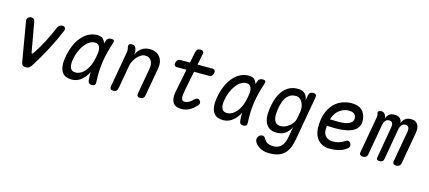

<svg xmlns="http://www.w3.org/2000/svg" viewBox="-65 -1335 4930 2204"><g transform="rotate(15 2400.0 -232.5)"><path d="M164 -38 84 -508Q82 -518 85 -527Q88 -536 95 -543.5Q102 -551 111.5 -555.5Q121 -560 133 -560Q151 -560 162.5 -551Q174 -542 177 -525L240 -171Q242 -160 249 -161Q256 -162 262 -171Q315 -248 363 -340.5Q411 -433 449 -525Q457 -543 472 -551.5Q487 -560 505 -560Q517 -560 524.5 -555.5Q532 -551 536 -543.5Q540 -536 540 -527Q540 -518 536 -508Q484 -383 421.5 -265Q359 -147 290 -38Q276 -15 260 -2.5Q244 10 218 10Q193 10 180.5 -2Q168 -14 164 -38Z M760 10Q724 10 695 -2Q666 -14 647.5 -41.5Q629 -69 623.5 -113.5Q618 -158 629 -224Q641 -293 666 -354.5Q691 -416 728 -461.5Q765 -507 813 -533.5Q861 -560 919 -560Q967 -560 990 -536Q1008 -516 1016 -487Q1020 -501 1025 -516Q1033 -541 1048 -550.5Q1063 -560 1084 -560Q1108 -560 1115.5 -549.5Q1123 -539 1115 -516Q1095 -457 1080 -399.5Q1065 -342 1056 -283.5Q1047 -225 1044.5 -163.5Q1042 -102 1046 -34Q1048 -12 1037.5 -1Q1027 10 1004 10Q981 10 969.5 -1Q958 -12 956 -34Q952 -82 953 -128Q944 -110 933 -94Q903 -48 860 -19Q817 10 760 10ZM785 -80Q816 -80 845.5 -96.5Q875 -113 899.5 -143Q924 -173 942 -215Q960 -257 969 -308Q974 -332 977.5 -360.5Q981 -389 977 -413Q973 -437 958.5 -453.5Q944 -470 911 -470Q880 -470 849.5 -450.5Q819 -431 793 -397Q767 -363 747 -316Q727 -269 718 -215Q707 -151 723 -115.5Q739 -80 785 -80Z M1329 -560Q1352 -560 1364 -549Q1376 -538 1382 -515Q1386 -501 1386.5 -485.5Q1387 -470 1385 -456Q1408 -504 1447 -532Q1486 -560 1541 -560Q1581 -560 1612 -546.5Q1643 -533 1663 -508Q1683 -483 1690.5 -448Q1698 -413 1690 -370L1631 -35Q1627 -12 1614 -1Q1601 10 1578 10Q1555 10 1546 -1Q1537 -12 1541 -35L1596 -344Q1601 -370 1598 -393.5Q1595 -417 1584.5 -435Q1574 -453 1556 -464Q1538 -475 1511 -475Q1484 -475 1458.5 -459Q1433 -443 1413 -419.5Q1393 -396 1379 -368Q1365 -340 1361 -316L1311 -35Q1307 -12 1294 -1Q1281 10 1258 10Q1235 10 1226 -1Q1217 -12 1221 -35L1295 -455Q1298 -470 1297 -485Q1296 -500 1292 -515Q1287 -538 1296.5 -549Q1306 -560 1329 -560Z M2293 -530Q2313 -530 2321.5 -517.5Q2330 -505 2326 -485Q2322 -465 2310 -452.5Q2298 -440 2278 -440H2098L2055 -224Q2048 -186 2044.5 -159Q2041 -132 2044 -114.5Q2047 -97 2056 -88.5Q2065 -80 2081 -80Q2109 -80 2135.5 -95.5Q2162 -111 2183 -134Q2200 -152 2216 -152Q2232 -152 2244 -141Q2257 -130 2257.5 -113Q2258 -96 2243 -79Q2223 -58 2203 -41.5Q2183 -25 2162 -13.5Q2141 -2 2117 4Q2093 10 2066 10Q2029 10 2003.5 -2Q1978 -14 1964.5 -36.5Q1951 -59 1948.5 -90.5Q1946 -122 1953 -161L2008 -440H1897Q1877 -440 1868 -452.5Q1859 -465 1863 -485Q1867 -505 1879.5 -517.5Q1892 -530 1912 -530H2026L2052 -660Q2057 -683 2069.5 -694Q2082 -705 2105 -705Q2128 -705 2137.5 -694Q2147 -683 2142 -660L2116 -530Z M2560 10Q2524 10 2495 -2Q2466 -14 2447.5 -41.5Q2429 -69 2423.5 -113.5Q2418 -158 2429 -224Q2441 -293 2466 -354.5Q2491 -416 2528 -461.5Q2565 -507 2613 -533.5Q2661 -560 2719 -560Q2767 -560 2790 -536Q2808 -516 2816 -487Q2820 -501 2825 -516Q2833 -541 2848 -550.5Q2863 -560 2884 -560Q2908 -560 2915.5 -549.5Q2923 -539 2915 -516Q2895 -457 2880 -399.5Q2865 -342 2856 -283.5Q2847 -225 2844.5 -163.5Q2842 -102 2846 -34Q2848 -12 2837.5 -1Q2827 10 2804 10Q2781 10 2769.5 -1Q2758 -12 2756 -34Q2752 -82 2753 -128Q2744 -110 2733 -94Q2703 -48 2660 -19Q2617 10 2560 10ZM2585 -80Q2616 -80 2645.5 -96.5Q2675 -113 2699.5 -143Q2724 -173 2742 -215Q2760 -257 2769 -308Q2774 -332 2777.5 -360.5Q2781 -389 2777 -413Q2773 -437 2758.5 -453.5Q2744 -470 2711 -470Q2680 -470 2649.5 -450.5Q2619 -431 2593 -397Q2567 -363 2547 -316Q2527 -269 2518 -215Q2507 -151 2523 -115.5Q2539 -80 2585 -80Z M3361 -120Q3346 -90 3328.5 -69.5Q3311 -49 3290 -35.5Q3269 -22 3245 -16Q3221 -10 3195 -10Q3135 -10 3102 -35Q3069 -60 3054.5 -99Q3040 -138 3041 -186.5Q3042 -235 3050 -281Q3058 -328 3074.5 -377Q3091 -426 3120.5 -467Q3150 -508 3194.5 -534Q3239 -560 3302 -560Q3357 -560 3386 -532Q3415 -504 3420 -456L3431 -515Q3435 -538 3448 -549Q3461 -560 3484 -560Q3507 -560 3516 -549Q3525 -538 3521 -515L3430 0Q3419 64 3399.5 109.5Q3380 155 3349.5 184Q3319 213 3275 226.5Q3231 240 3170 240Q3136 240 3108.5 232.5Q3081 225 3059.5 213Q3038 201 3022.5 185.5Q3007 170 2998 154Q2993 145 2991 134.5Q2989 124 2991 115Q2992 105 2997 95.5Q3002 86 3009 79Q3016 72 3026 68Q3036 64 3048 64Q3059 64 3066.5 68.5Q3074 73 3079 82Q3087 95 3096 107.5Q3105 120 3118.5 129.5Q3132 139 3151 144.5Q3170 150 3198 150Q3224 150 3246.5 142.5Q3269 135 3287.5 117.5Q3306 100 3319.5 71.5Q3333 43 3340 0ZM3219 -95Q3246 -95 3273 -106.5Q3300 -118 3322.5 -137Q3345 -156 3360.5 -179Q3376 -202 3380 -226L3396 -316Q3400 -340 3396 -368Q3392 -396 3380 -419.5Q3368 -443 3348.5 -459Q3329 -475 3302 -475Q3259 -475 3230.5 -457Q3202 -439 3184 -411.5Q3166 -384 3156 -351Q3146 -318 3141 -287Q3135 -255 3133 -221Q3131 -187 3138 -159Q3145 -131 3164 -113Q3183 -95 3219 -95Z M4040 -115Q4054 -95 4050 -76.5Q4046 -58 4025 -44Q3981 -12 3933.5 -1Q3886 10 3825 10Q3785 10 3752 -3.5Q3719 -17 3694.5 -42Q3670 -67 3656 -101.5Q3642 -136 3640 -178Q3636 -282 3661.5 -354.5Q3687 -427 3730.5 -473Q3774 -519 3829.5 -539.5Q3885 -560 3941 -560Q4022 -560 4064.5 -520.5Q4107 -481 4113 -412Q4117 -365 4101.5 -333Q4086 -301 4056.5 -281Q4027 -261 3987.5 -250.5Q3948 -240 3904.5 -236Q3861 -232 3816.5 -233Q3772 -234 3732 -236Q3731 -224 3730.5 -211Q3730 -198 3730 -184Q3730 -159 3739 -140Q3748 -121 3762.5 -107.5Q3777 -94 3796.5 -87Q3816 -80 3837 -80Q3860 -80 3878 -82Q3896 -84 3912.5 -88.5Q3929 -93 3944 -100Q3959 -107 3974 -117Q3997 -133 4012.5 -132.5Q4028 -132 4040 -115ZM3746 -317Q3794 -314 3844 -314Q3894 -314 3934 -322.5Q3974 -331 3998 -351.5Q4022 -372 4018 -409Q4017 -424 4010 -435.5Q4003 -447 3992.5 -454.5Q3982 -462 3967 -466Q3952 -470 3934 -470Q3910 -470 3882.5 -462.5Q3855 -455 3829 -437.5Q3803 -420 3781.5 -390.5Q3760 -361 3746 -317Z M4223 0Q4203 0 4190.5 -10Q4178 -20 4182 -42L4261 -485Q4263 -494 4262 -502.5Q4261 -511 4257 -520Q4249 -539 4261 -549.5Q4273 -560 4292 -560Q4312 -560 4325.5 -549.5Q4339 -539 4347 -520Q4351 -511 4352 -502.5Q4353 -494 4351 -485Q4365 -525 4388.5 -542.5Q4412 -560 4453 -560Q4496 -560 4517.5 -537.5Q4539 -515 4538 -485Q4551 -517 4577 -538.5Q4603 -560 4648 -560Q4679 -560 4699 -549Q4719 -538 4729.5 -518.5Q4740 -499 4742 -473.5Q4744 -448 4739 -418L4672 -42Q4668 -20 4653 -10Q4638 0 4618 0Q4598 0 4586 -10Q4574 -20 4578 -42L4643 -409Q4645 -423 4645 -435.5Q4645 -448 4640.5 -458.5Q4636 -469 4626.5 -475Q4617 -481 4601 -481Q4570 -481 4554.5 -459Q4539 -437 4534 -410L4469 -37Q4465 -17 4451.5 -8.5Q4438 0 4420 0Q4402 0 4391.5 -8.5Q4381 -17 4385 -37L4450 -409Q4452 -422 4452 -435Q4452 -448 4447.5 -458Q4443 -468 4434 -474.5Q4425 -481 4409 -481Q4377 -481 4361.5 -459.5Q4346 -438 4341 -410L4276 -42Q4272 -20 4257.5 -10Q4243 0 4223 0Z"/></g></svg>

Font: Maple Mono NL
Style: Italic
Weight: 400
Italic angle: -10°
Monospace: yes
Designer: subframe7536
Version: Version 7.000